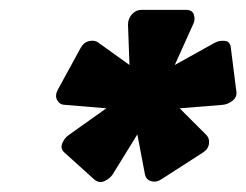

<svg xmlns="http://www.w3.org/2000/svg" viewBox="-20 -750 500 390"><path d="M243 -618 240 -700Q240 -712 248 -721Q256 -730 268 -730H358Q371 -730 374 -719.5Q377 -709 372 -700L335 -618L416 -663Q425 -668 436.5 -667Q448 -666 449 -652L460 -565Q462 -553 452.5 -545.5Q443 -538 432 -537L345 -530L399 -476Q406 -469 404.5 -458Q403 -447 392 -440L308 -386Q298 -379 287 -382Q276 -385 274 -398L259 -477L209 -396Q204 -388 193 -382.5Q182 -377 172 -385L111 -440Q102 -448 106.5 -459Q111 -470 120 -476L196 -530L112 -537Q102 -537 96.5 -546Q91 -555 97 -567L144 -653Q150 -664 161 -666.5Q172 -669 179 -664Z"/></svg>

Font: Rubik
Style: Bold Italic
Weight: 700
Italic angle: -12°
Designer: Hubert and Fischer
Foundry: Hubert and Fischer
Version: Version 2.300;gftools[0.9.30]